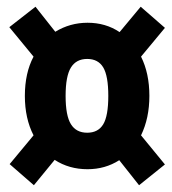

<svg xmlns="http://www.w3.org/2000/svg" viewBox="-20 -628 512 573"><path d="M425.8 -341.8Q425.8 -275.4 400.9 -224.1L472.2 -137.2L395 -75.2L335.9 -149.9Q293.9 -123 241.2 -123Q186 -123 143.1 -150.9L81.1 -75.2L8.8 -138.2L80.1 -224.1Q54.2 -274.4 54.2 -341.8Q54.2 -410.2 80.1 -459L7.8 -546.9L85.9 -607.9L145 -533.2Q189 -560.1 241.2 -560.1Q295.4 -560.1 336.9 -532.2L399.9 -607.9L472.2 -544.9L400.9 -459Q425.8 -409.2 425.8 -341.8ZM191.7 -257.3Q207.5 -231.9 240.2 -231.9Q272.9 -231.9 288.1 -257.1Q303.2 -282.2 303.2 -341.8Q303.2 -401.4 288.1 -426.8Q272.9 -452.1 240.2 -452.1Q207.5 -452.1 191.7 -426.5Q175.8 -400.9 175.8 -341.8Q175.8 -282.7 191.7 -257.3Z"/></svg>

Font: Fira Sans Compressed ExtraBold
Style: Italic
Weight: 800
Width: 3
Italic angle: -8°
Designer: Carrois Corporate & Edenspiekermann AG
Foundry: Carrois Corporate GbR & Edenspiekermann AG
Version: Version 4.203;PS 004.203;hotconv 1.0.88;makeotf.lib2.5.64775